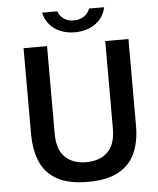

<svg xmlns="http://www.w3.org/2000/svg" viewBox="-60 -953 834 1014"><g transform="rotate(-5 357.0 -446.0)"><path d="M365 10Q265 10 203.8 -23.2Q142.5 -56.5 115 -119.2Q87.5 -182 87.5 -271V-723H212V-258.5Q212 -174.5 253.2 -134.5Q294.5 -94.5 365 -94.5Q412.5 -94.5 447.5 -112Q482.5 -129.5 501.5 -165.8Q520.5 -202 520.5 -258.5V-723H643.5V-264Q643.5 -178 615.5 -116.8Q587.5 -55.5 526.2 -22.8Q465 10 365 10ZM365.5 -783Q326 -783 291.8 -796.2Q257.5 -809.5 233.8 -836Q210 -862.5 201.5 -901.5H282.5Q290 -877 311.8 -861.5Q333.5 -846 365.5 -846Q397 -846 419.5 -861.5Q442 -877 450.5 -901.5H530.5Q522.5 -863.5 498.8 -837Q475 -810.5 440.8 -796.8Q406.5 -783 365.5 -783Z"/></g></svg>

Font: Public Sans Thin SemiBold
Style: Regular
Weight: 600
Version: Version 2.001